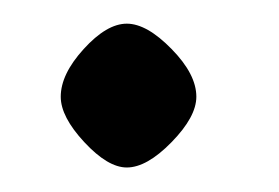

<svg xmlns="http://www.w3.org/2000/svg" viewBox="-20 -126 231 159"><path d="M142.6 -45.9Q142.6 -64.5 122.1 -85.4Q101.6 -106.4 85 -106.4Q68.4 -106.4 49.3 -85.4Q30.3 -64.5 30.3 -45.9Q30.3 -29.3 49.8 -8.3Q69.3 12.7 85 12.7Q101.6 12.7 122.1 -8.3Q142.6 -29.3 142.6 -45.9Z"/></svg>

Font: Kurale
Style: Regular
Weight: 400
Version: 1.0; ttfautohint (v1.3)